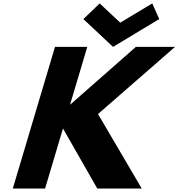

<svg xmlns="http://www.w3.org/2000/svg" viewBox="-20 -1098 1039 1118"><path d="M805.5 0 550.7 -434 999.2 -825H771.2L387.8 -488L488.2 -825H300.2L54.5 0H242.5L346.7 -350L546.5 0ZM907.4 -987 866.5 -1078 680.1 -966 560.5 -1078 465.4 -987 638.2 -825Z"/></svg>

Font: Hussar
Style: BdOblThree
Weight: 700
Foundry: Cannot Into Space Fonts
Version: Version 2.00